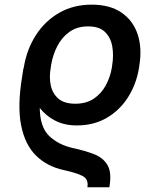

<svg xmlns="http://www.w3.org/2000/svg" viewBox="-20 -558 685 810"><path d="M441.4 231.9H348.7Q354.4 197.4 327.4 183.9Q300.4 170.5 248.6 159.4Q178.6 144.2 132.1 98.5Q85.6 52.9 69.2 -28.8Q52.9 -110.4 73.2 -233.3L78.8 -269.5H79.5L80.3 -273.4Q92.7 -349.1 130.9 -408.9Q169 -468.8 229.2 -503.6Q289.4 -538.4 366.5 -538.4Q443.9 -538.4 492.7 -504.8Q541.5 -471.2 560.7 -413.2Q579.9 -355.1 567.8 -281.6L566.4 -271.3Q555 -202.4 519.9 -147.4Q484.7 -92.3 429.9 -60.5Q375 -28.8 304.3 -28.8Q252.5 -28.8 213.4 -48.7Q174.4 -68.5 147.7 -102.6Q148.8 -21.7 187.3 15.4Q225.9 52.6 286.6 66.4Q338.1 77.4 377 92.5Q415.8 107.6 433.9 139.2Q452.1 170.8 441.4 231.9ZM297.6 -120.4Q343.4 -120.4 375 -141.3Q406.6 -162.3 425.6 -196.7Q444.6 -231.2 451.7 -271.3L453.1 -281.6Q460.2 -325.3 453.5 -362.9Q446.7 -400.6 422.4 -423.7Q398.1 -446.7 351.6 -446.7Q305.8 -446.7 273.4 -423.8Q241.1 -400.9 221.8 -363.5Q202.4 -326 195.3 -281.6L193.9 -271.3Q186.8 -231.2 194.4 -196.7Q202.1 -162.3 227.1 -141.3Q252.1 -120.4 297.6 -120.4Z"/></svg>

Font: Inter UI Medium
Style: Italic
Weight: 500
Italic angle: 9.39999°
Designer: Rasmus Andersson
Foundry: rsms
Version: 3.2;8d6f07862